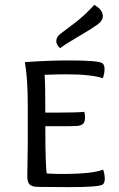

<svg xmlns="http://www.w3.org/2000/svg" viewBox="-20 -767 487 788"><path d="M377 -664Q355 -648 297.5 -614.5Q240 -581 227 -569Q211 -583 211 -598Q211 -615 227 -627.5Q243 -640 284.5 -671Q326 -702 367 -747Q402 -727 402 -701Q402 -681 377 -664ZM163 -460Q166 -436 166 -305H230Q297 -305 326 -308Q329 -300 329 -286Q329 -266 320.5 -258.5Q312 -251 294 -250Q273 -249 237 -249H166Q166 -88 172 -55Q208 -53 230 -53Q362 -53 403 -71Q410 -53 410 -33Q410 -17 402 -10Q387 1 266 1Q242 1 189 0.5Q136 0 134 0Q109 -1 100.5 -11Q92 -21 92 -44Q92 -58 93 -105.5Q94 -153 94 -180V-333Q94 -447 82 -512Q180 -519 265 -519Q386 -519 401 -507Q409 -500 409 -484Q409 -464 402 -446Q354 -462 252 -462Q213 -462 163 -460Z"/></svg>

Font: Overlock SC
Style: Regular
Weight: 400
Designer: Dario Muhafara
Foundry: Dario Manuel Muhafara
Version: Version 1.001